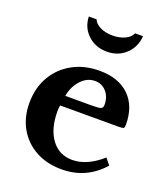

<svg xmlns="http://www.w3.org/2000/svg" viewBox="-144 -888 873 999"><g transform="rotate(20 292.5 -388.0)"><path d="M512 -128 540 -93Q449 10 313 10Q231 10 169 -24Q107 -58 72.5 -118.5Q38 -179 38 -258Q38 -341 74.5 -404.5Q111 -468 176 -504Q241 -540 325 -540Q431 -540 490 -482.5Q549 -425 549 -323Q549 -307 544 -303.5Q539 -300 516 -300H194Q190 -291 190 -267Q190 -170 232.5 -112.5Q275 -55 348 -55Q390 -55 431.5 -74Q473 -93 512 -128ZM201 -356H346Q387 -356 398 -360.5Q409 -365 409 -382Q409 -426 384 -454Q359 -482 321 -482Q278 -482 244.5 -446.5Q211 -411 201 -356ZM431 -786H475Q471 -725 429 -685.5Q387 -646 325 -646Q262 -646 219.5 -685.5Q177 -725 175 -786H218Q227 -763 256 -749Q285 -735 324 -735Q363 -735 392.5 -749Q422 -763 431 -786Z"/></g></svg>

Font: Libre Baskerville
Style: Bold
Weight: 700
Designer: Pablo Impallari, Rodrigo Fuenzalida
Foundry: Pablo Impallari, Rodrigo Fuenzalida
Version: Version 1.051; ttfautohint (v1.8.4.7-5d5b)